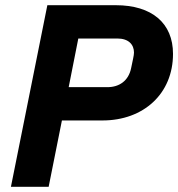

<svg xmlns="http://www.w3.org/2000/svg" viewBox="-20 -718 685 738"><path d="M167 0 218 -255H374C532 -255 645 -358 645 -511C645 -629 564 -698 425 -698H162L22 0ZM281 -570H431C475 -570 495 -546 495 -516C495 -505 490 -486 484 -456C474 -407 438 -383 393 -383H244Z"/></svg>

Font: Braiins Sans
Style: Bold Italic
Weight: 700
Italic angle: -11.31°
Designer: Mike Abbink, Paul van der Laan, Pieter van Rosmalen, Jiri Chlebus, Lubos Buracinsky
Foundry: Bold Monday, Sudetype
Version: Version 1.000;hotconv 1.0.109;makeotfexe 2.5.65596